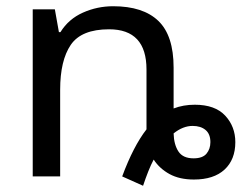

<svg xmlns="http://www.w3.org/2000/svg" viewBox="-20 -566 785 616"><path d="M439 30 372 0Q408 -97 450 -151V-343Q450 -472 330 -472Q241 -472 207 -422Q173 -372 173 -278V0H85V-536H156L169 -463H174Q200 -505 246 -525.5Q292 -546 343 -546Q439 -546 488 -499Q537 -452 537 -349V-218Q568 -230 605 -230Q670 -230 702.5 -195Q735 -160 735 -110Q735 -54 700.5 -22Q666 10 602 10Q556 10 524 -7.5Q492 -25 473 -54Q464 -37 455.5 -15.5Q447 6 439 30ZM601 -58Q630 -58 642.5 -73Q655 -88 655 -110Q655 -136 639.5 -149Q624 -162 598 -162Q567 -162 537 -138Q538 -102 552.5 -80Q567 -58 601 -58Z"/></svg>

Font: Apis
Style: Regular
Weight: 400
Designer: Monotype Design Team
Foundry: Monotype Imaging Inc.
Version: Version 2.000; build 0001